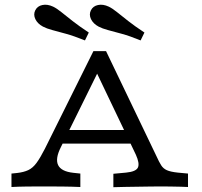

<svg xmlns="http://www.w3.org/2000/svg" viewBox="-20 -786 848 807"><path d="M236.3 -168.5Q211.3 -119.4 224.2 -92.3Q237.1 -65.3 287.9 -59.7L317.7 -56.5V0Q281.5 -1.6 241.5 -2Q201.6 -2.4 161.3 -2.4Q126.6 -2.4 92.3 -2Q58.1 -1.6 28.2 0V-56.5L51.6 -58.9Q79.8 -62.1 98.8 -71Q117.7 -79.8 133.5 -101.2Q149.2 -122.6 168.5 -160.5L372.6 -571H425.8L637.9 -129Q648.4 -105.6 657.3 -91.5Q666.1 -77.4 681.5 -70.6Q696.8 -63.7 727.4 -60.5L770.2 -56.5V0Q758.9 -0.8 739.1 -1.2Q719.4 -1.6 697.2 -2Q675 -2.4 655.6 -2.4H658.1H661.3Q638.7 -2.4 612.5 -2Q586.3 -1.6 558.9 -1.2Q531.5 -0.8 505.2 -0.4Q479 0 456.5 0.8V-55.6L509.7 -60.5Q551.6 -64.5 559.7 -81.9Q567.7 -99.2 550.8 -136.3L375.8 -502.4L404 -508.1ZM212.9 -182.3 239.5 -239.5H543.5L565.3 -182.3ZM337.1 -616.1Q291.1 -634.7 257.3 -644Q223.4 -653.2 199.6 -659.7Q175.8 -666.1 160.5 -674.2Q137.9 -686.3 128.6 -705.6Q119.4 -725 128.2 -742.7Q137.1 -760.5 158.1 -764.9Q179 -769.4 203.2 -758.1Q218.5 -750.8 237.9 -735.1Q257.3 -719.4 285.1 -697.6Q312.9 -675.8 353.2 -649.2ZM571 -616.1Q525.8 -634.7 491.5 -644Q457.3 -653.2 433.5 -659.7Q409.7 -666.1 394.4 -674.2Q371.8 -686.3 362.5 -705.6Q353.2 -725 362.1 -742.7Q371 -760.5 391.9 -764.9Q412.9 -769.4 437.1 -758.1Q452.4 -750.8 471.8 -735.1Q491.1 -719.4 519 -697.6Q546.8 -675.8 587.1 -649.2Z"/></svg>

Font: Playfair 5pt SemiExpanded Light
Style: Regular
Weight: 300
Width: 6
Designer: Claus Eggers Sørensen
Foundry: Claus Eggers Sørensen
Version: Version 2.203